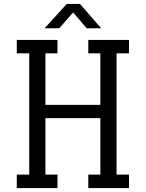

<svg xmlns="http://www.w3.org/2000/svg" viewBox="-20 -952 738 972"><path d="M633 -682H570V-68H633V0H427V-68H488V-354H210V-68H271V0H65V-68H128V-682H65V-750H271V-682H210V-421H488V-682H427V-750H633ZM385 -932 492 -809H419L350 -889L280 -809H206L318 -932Z"/></svg>

Font: Kelly Slab
Style: Regular
Weight: 400
Designer: Denis Masharov
Foundry: Denis Masharov
Version: Version 1.001